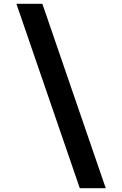

<svg xmlns="http://www.w3.org/2000/svg" viewBox="-20 -843 640 1006"><path d="M398 143 66 -823H202L534 143Z"/></svg>

Font: Iosevka Extrabold Extended
Style: Regular
Weight: 800
Width: 7
Monospace: yes
Designer: Belleve Invis
Foundry: Belleve Invis
Version: Version 32.5.0; ttfautohint (v1.8.4)